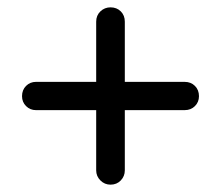

<svg xmlns="http://www.w3.org/2000/svg" viewBox="-20 -607 602 523"><path d="M281 -104Q265 -104 253.5 -115.5Q242 -127 242 -143V-307H78Q62 -307 51 -318Q40 -329 40 -345Q40 -362 51 -373Q62 -384 78 -384H242V-548Q242 -565 253.5 -576Q265 -587 281 -587Q298 -587 309 -576Q320 -565 320 -548V-384H483Q500 -384 511 -373Q522 -362 522 -345Q522 -329 511 -318Q500 -307 483 -307H320V-143Q320 -127 309 -115.5Q298 -104 281 -104Z"/></svg>

Font: Varela Round
Style: Regular
Weight: 400
Designer: Joe Prince, Avraham Cornfeld
Foundry: Joe Prince, Avraham Cornfeld
Version: Version 3.010; ttfautohint (v1.8.4.7-5d5b)